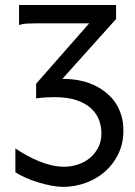

<svg xmlns="http://www.w3.org/2000/svg" viewBox="-20 -518 540 768"><path d="M444.3 -498V-441.9L229.5 -202.6Q276.9 -202.6 315.9 -192.1Q355 -181.6 385.7 -161.1Q400.9 -151.4 416.5 -136.7Q432.1 -122.1 444.8 -102.1Q457.5 -82 465.6 -55.4Q473.6 -28.8 473.6 4.9Q473.6 55.7 453.6 97.2Q433.6 138.7 400.4 168Q367.2 197.3 323.2 213.4Q279.3 229.5 231.9 229.5Q211.9 229.5 185.8 224.6Q159.7 219.7 133.3 211.7Q106.9 203.6 82.5 192.9Q58.1 182.1 41.5 170.9V75.7Q62.5 89.8 86.2 103Q109.9 116.2 134.8 126.5Q159.7 136.7 185.3 142.8Q210.9 148.9 236.8 148.9Q264.6 148.9 291.5 140.1Q318.4 131.3 339.4 114Q360.4 96.7 373 71.8Q385.7 46.9 385.7 14.6Q385.7 -10.7 376.7 -36.4Q367.7 -62 346.2 -82.8Q324.7 -103.5 288.6 -116.5Q252.4 -129.4 197.8 -129.4Q181.2 -129.4 163.1 -128.4Q145 -127.4 124.5 -124.5V-183.1L336.9 -424.8H131.8Q109.9 -424.8 89.8 -423.8Q69.8 -422.9 56.2 -417.5V-498Z"/></svg>

Font: Andika
Style: Regular
Weight: 400
Designer: Victor Gaultney, Annie Olsen, Julie Remington, Don Collingsworth, Eric Hays
Foundry: SIL International
Version: Version 1.001